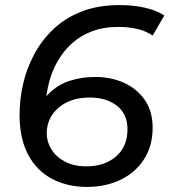

<svg xmlns="http://www.w3.org/2000/svg" viewBox="-20 -728 667 756"><path d="M323 8Q245 8 184.5 -24Q124 -56 90.5 -119.5Q57 -183 57 -276Q57 -335 70.5 -395.5Q84 -456 113.5 -512Q143 -568 189.5 -612.5Q236 -657 301 -682.5Q366 -708 452 -708Q503 -708 549 -698Q595 -688 627 -667L581 -588Q553 -607 518.5 -614.5Q484 -622 445 -622Q387 -622 341.5 -604.5Q296 -587 263 -557Q230 -527 207.5 -488Q185 -449 173.5 -405Q162 -361 160 -317Q159 -289 158.5 -275Q158 -261 158 -251L118 -265Q137 -324 172.5 -359.5Q208 -395 255 -410Q302 -425 355 -425Q417 -425 468 -402Q519 -379 550 -334.5Q581 -290 581 -225Q581 -154 547.5 -101.5Q514 -49 455.5 -20.5Q397 8 323 8ZM321 -73Q392 -73 437 -112Q482 -151 482 -219Q482 -279 440.5 -311.5Q399 -344 333 -344Q282 -344 244 -325.5Q206 -307 185 -275Q164 -243 164 -203Q164 -170 182 -140.5Q200 -111 235 -92Q270 -73 321 -73Z"/></svg>

Font: MOST Montserrat Medium
Style: Italic
Weight: 500
Italic angle: -11.3°
Designer: Julieta Ulanovsky
Foundry: Julieta Ulanovsky
Version: Version 8.000;March 11, 2024;FontCreator 15.0.0.2926 64-bit